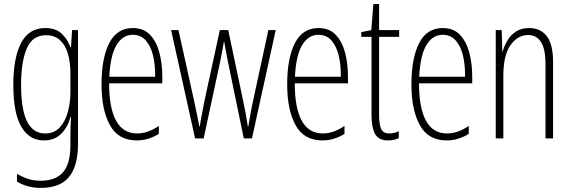

<svg xmlns="http://www.w3.org/2000/svg" viewBox="-20 -727 2790 938"><path d="M201 -590Q253 -590 282 -562Q311 -534 324 -496H327L332 -580H361V-22Q361 83 317.5 137Q274 191 179 191Q114 191 63 160V122Q92 139 119 147.5Q146 156 179 156Q251 156 287.5 115Q324 74 324 -18V-59Q324 -81 324.5 -103Q325 -125 327 -155H324Q311 -105 278.5 -73Q246 -41 195 -41Q123 -41 84 -108Q45 -175 45 -314Q45 -444 83 -517Q121 -590 201 -590ZM205 -555Q138 -555 110.5 -489.5Q83 -424 83 -314Q83 -191 112.5 -133Q142 -75 200 -75Q245 -75 272 -104.5Q299 -134 311.5 -180.5Q324 -227 324 -277V-368Q324 -421 312 -463.5Q300 -506 273.5 -530.5Q247 -555 205 -555Z M629 -590Q682 -590 713.5 -556.5Q745 -523 759 -469Q773 -415 773 -354V-320H513Q513 -200 547 -137.5Q581 -75 650 -75Q703 -75 756 -112V-73Q734 -59 706.5 -50Q679 -41 648 -41Q558 -41 517 -115.5Q476 -190 476 -315Q476 -442 513.5 -516Q551 -590 629 -590ZM629 -557Q579 -557 549 -506.5Q519 -456 514 -352H738Q739 -408 728 -454.5Q717 -501 692.5 -529Q668 -557 629 -557Z M1093 -428Q1088 -453 1083.5 -477.5Q1079 -502 1075 -525H1074Q1070 -502 1065.5 -477Q1061 -452 1056 -428L975 -51H933L816 -580H852L929 -231Q936 -199 942 -169Q948 -139 954 -109H956Q959 -131 966 -167Q973 -203 979 -235L1054 -580H1095L1169 -229Q1181 -174 1191 -108H1193Q1197 -134 1200 -150.5Q1203 -167 1205.5 -181Q1208 -195 1212 -214L1291 -580H1327L1211 -51H1171Z M1536 -590Q1589 -590 1620.5 -556.5Q1652 -523 1666 -469Q1680 -415 1680 -354V-320H1420Q1420 -200 1454 -137.5Q1488 -75 1557 -75Q1610 -75 1663 -112V-73Q1641 -59 1613.5 -50Q1586 -41 1555 -41Q1465 -41 1424 -115.5Q1383 -190 1383 -315Q1383 -442 1420.5 -516Q1458 -590 1536 -590ZM1536 -557Q1486 -557 1456 -506.5Q1426 -456 1421 -352H1645Q1646 -408 1635 -454.5Q1624 -501 1599.5 -529Q1575 -557 1536 -557Z M1882 -75Q1895 -75 1907 -78Q1919 -81 1928 -86V-52Q1917 -47 1904.5 -44Q1892 -41 1876 -41Q1829 -41 1812 -73Q1795 -105 1795 -167V-547H1745V-570L1794 -580L1804 -707H1832V-580H1930V-547H1832V-166Q1832 -120 1842 -97.5Q1852 -75 1882 -75Z M2143 -590Q2196 -590 2227.5 -556.5Q2259 -523 2273 -469Q2287 -415 2287 -354V-320H2027Q2027 -200 2061 -137.5Q2095 -75 2164 -75Q2217 -75 2270 -112V-73Q2248 -59 2220.5 -50Q2193 -41 2162 -41Q2072 -41 2031 -115.5Q1990 -190 1990 -315Q1990 -442 2027.5 -516Q2065 -590 2143 -590ZM2143 -557Q2093 -557 2063 -506.5Q2033 -456 2028 -352H2252Q2253 -408 2242 -454.5Q2231 -501 2206.5 -529Q2182 -557 2143 -557Z M2565 -590Q2621 -590 2651.5 -550Q2682 -510 2682 -424V-51H2645V-413Q2645 -489 2622.5 -522.5Q2600 -556 2561 -556Q2509 -556 2474 -506.5Q2439 -457 2439 -356V-51H2402V-580H2431L2434 -476H2436Q2444 -505 2460 -531Q2476 -557 2501.5 -573.5Q2527 -590 2565 -590Z"/></svg>

Font: Noto Sans Tamil UI ExtraCondensed ExtraLight
Style: Regular
Weight: 200
Width: 2
Designer: Jelle Bosma - Monotype Design Team
Foundry: Monotype Imaging Inc.
Version: Version 2.004; ttfautohint (v1.8.4.7-5d5b)